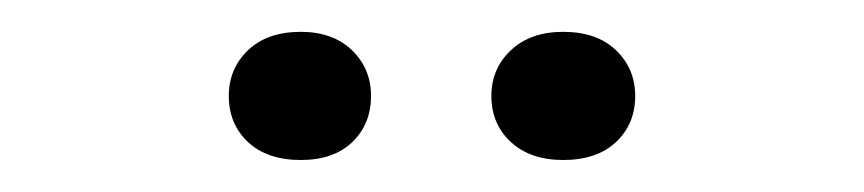

<svg xmlns="http://www.w3.org/2000/svg" viewBox="-20 -725 540 120"><path d="M168 -625Q147 -625 135 -636.2Q123 -647.5 123 -665Q123 -682.1 135 -693.6Q147 -705.1 168 -705.1Q188 -705.1 200 -693.6Q211.9 -682.1 211.9 -665Q211.9 -647.5 200.2 -636.2Q188.5 -625 168 -625ZM332 -625Q311.5 -625 299.3 -636.2Q287.1 -647.5 287.1 -665Q287.1 -682.1 299.3 -693.6Q311.5 -705.1 332 -705.1Q353 -705.1 365 -693.6Q377 -682.1 377 -665Q377 -647.5 365 -636.2Q353 -625 332 -625Z"/></svg>

Font: Creato Display
Style: Regular
Weight: 400
Version: Version 1.000